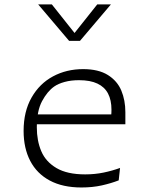

<svg xmlns="http://www.w3.org/2000/svg" viewBox="-20 -818 660 850"><path d="M143 -254.5Q143 -195 162.8 -148.5Q182.5 -102 230 -74Q277.5 -46 357 -46Q400 -46 438.5 -54Q477 -62 511.5 -74.5L505.5 -19.5Q472 -6.5 430.8 2.8Q389.5 12 340.5 12Q257.5 12 200.2 -18.8Q143 -49.5 113.8 -105.8Q84.5 -162 84.5 -238.5Q84.5 -324.5 119.8 -386.2Q155 -448 214.8 -480Q274.5 -512 348 -512Q416 -512 457.8 -485.8Q499.5 -459.5 517.2 -416.8Q535 -374 535 -321.5V-268H136.5V-311.5H489L469 -282.5Q471 -294 472.2 -306Q473.5 -318 473.5 -332Q473.5 -375 458.2 -404Q443 -433 411.2 -448Q379.5 -463 330 -463Q294 -463 266 -455.2Q238 -447.5 220 -435Q189.5 -413.5 166.2 -370.2Q143 -327 143 -254.5ZM286 -637H334L471 -798.5H410.5L310 -672L209.5 -798.5H149Z"/></svg>

Font: Monaspace Argon Var ExtraLight
Style: Regular
Weight: 200
Designer: Riley Cran and the Lettermatic Team
Version: Version 1.200 (Monaspace Argon Var)